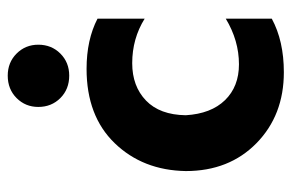

<svg xmlns="http://www.w3.org/2000/svg" viewBox="-152 -612 772 509"><g transform="rotate(-90 234.5 -358.0)"><path d="M183 -252Q187 -185 223 -148Q259 -111 318 -111Q381 -111 439 -146V-24Q380 8 297 8Q183 8 109 -64.5Q35 -137 35 -252Q37 -366 109 -440.5Q181 -515 306 -515Q383 -515 439 -486V-361Q386 -394 321 -394Q260 -394 222 -357.5Q184 -321 183 -252ZM205 -643Q205 -677 228.5 -700.5Q252 -724 288 -724Q323 -724 346.5 -700.5Q370 -677 370 -643Q370 -608 346.5 -584.5Q323 -561 288 -561Q252 -561 228.5 -584.5Q205 -608 205 -643Z"/></g></svg>

Font: Hind Bold
Style: Regular
Weight: 700
Designer: Manushi Parikh, Satya Rajpurohit
Foundry: Indian Type Foundry
Version: Version 1.201;PS 1.0;hotconv 1.0.78;makeotf.lib2.5.61930; tt